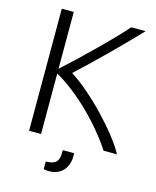

<svg xmlns="http://www.w3.org/2000/svg" viewBox="-128 -780 855 1053"><g transform="rotate(15 299.5 -253.5)"><path d="M589 0C529 -112 354 -294 236 -367C333 -455 489 -611 566 -693H484C420 -618 259 -461 158 -370V-693H90V0H158V-343C279 -276 422 -139 513 0ZM296 68C296 117 279 139 222 139V182C229 185 242 186 253 186C322 186 361 137 361 72C361 68 361 60 360 55H296Z"/></g></svg>

Font: Repo Light
Style: Regular
Weight: 300
Designer: Stefan Peev
Foundry: Context Ltd
Version: Version 001.502